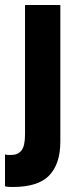

<svg xmlns="http://www.w3.org/2000/svg" viewBox="-46 -482 315 767"><path d="M5 265Q-6 265 -12.5 264.5Q-19 264 -26 262V135Q-19 137 -12.5 137Q-6 137 -1 137Q25 137 39.5 119.5Q54 102 54 54V-462H195V84Q195 172 151 218.5Q107 265 5 265Z"/></svg>

Font: Tilda Sans Extra Bold
Style: Regular
Weight: 800
Designer: ParaType Ltd
Foundry: ParaType Ltd
Version: Version 1.009